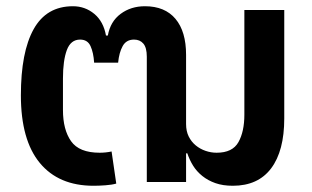

<svg xmlns="http://www.w3.org/2000/svg" viewBox="-20 -584 1000 616"><path d="M280 12Q168 12 107.5 -61.5Q47 -135 47 -278Q47 -417 88 -490.5Q129 -564 214 -564Q253 -564 282.5 -539.5Q312 -515 320 -470H326Q334 -515 367 -539.5Q400 -564 445 -564Q509 -564 543 -523.5Q577 -483 577 -408V-186Q577 -163 585.5 -146Q594 -129 608 -117.5Q622 -106 639.5 -100Q657 -94 675 -94Q726 -94 745 -128Q764 -162 764 -216V-552H892V-204Q892 -100 850 -44Q808 12 727 12Q695 12 671 3.5Q647 -5 629 -19.5Q611 -34 599.5 -52.5Q588 -71 581 -92H577V0H451V-402Q451 -431 440 -444Q429 -457 410 -457Q385 -457 373.5 -436Q362 -415 359 -383H282Q280 -415 270.5 -436Q261 -457 237 -457Q207 -457 194.5 -423.5Q182 -390 182 -332V-231Q182 -168 208 -131Q234 -94 300 -94Q319 -94 338 -98L353 5Q339 9 318 10.5Q297 12 280 12Z"/></svg>

Font: IBM Plex Sans Thai SemiBold
Style: Regular
Weight: 600
Designer: Mike Abbink, Paul van der Laan, Pieter van Rosmalen, Ben Mitchell, Mark Frömberg
Foundry: Bold Monday
Version: Version 1.1